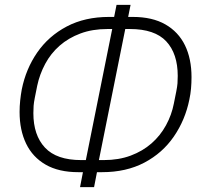

<svg xmlns="http://www.w3.org/2000/svg" viewBox="-20 -745 840 794"><path d="M311 29 323 -33H304Q223 -33 169 -64Q115 -95 88 -151Q61 -207 61 -282Q61 -306 63.5 -329.5Q66 -353 70 -375Q87 -460 134 -528Q181 -596 256 -635.5Q331 -675 431 -675H452L462 -725H520L510 -675H529Q610 -675 664 -644Q718 -613 745 -557.5Q772 -502 772 -426Q772 -402 770 -379Q768 -356 763 -333Q746 -249 699 -180.5Q652 -112 577 -72.5Q502 -33 402 -33H381L369 29ZM335 -83 444 -625H424Q362 -625 312.5 -606.5Q263 -588 226.5 -556Q190 -524 167 -481Q144 -438 134 -391L124 -341Q120 -321 119 -307.5Q118 -294 118 -277Q118 -186 166 -134.5Q214 -83 316 -83ZM389 -83H409Q471 -83 520.5 -101.5Q570 -120 606.5 -152Q643 -184 666.5 -227Q690 -270 699 -317L709 -367Q713 -387 714 -400.5Q715 -414 715 -431Q715 -523 667.5 -574Q620 -625 517 -625H498Z"/></svg>

Font: IBM Plex Sans Light
Style: Italic
Weight: 300
Italic angle: -11.31°
Designer: Mike Abbink, Paul van der Laan, Pieter van Rosmalen
Foundry: Bold Monday
Version: Version 3.201